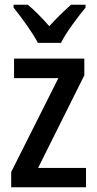

<svg xmlns="http://www.w3.org/2000/svg" viewBox="-20 -786 407 806"><path d="M139 -606H236C258 -651 307 -715 339 -754V-766H278C246 -737 221 -714 187 -676C157 -710 124 -744 97 -766H37V-754C71 -712 117 -649 139 -606ZM341 0V-81H140L334 -470V-540H39V-458H225L27 -64V0Z"/></svg>

Font: Noto Sans Armenian Condensed Medium
Style: Regular
Weight: 500
Width: 3
Designer: Monotype Design Team
Foundry: Monotype Imaging Inc.
Version: Version 2.008